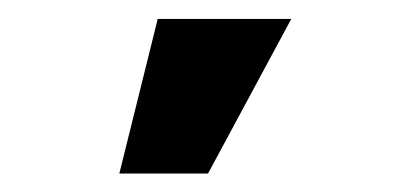

<svg xmlns="http://www.w3.org/2000/svg" viewBox="-20 -780 429 205"><path d="M148.4 -759.8H291L202.1 -594.7H107.4Z"/></svg>

Font: Pretendard GOV ExtraBold
Style: Regular
Weight: 800
Designer: Base glyphs from Inter by Rasmus Andersson; Hangeul glyphs from Noto Sans CJK(Source Han Sans) by Jang Soo-young and Kan
Foundry: Kil Hyung-jin
Version: Version 1.309